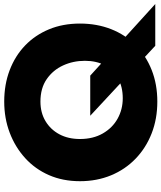

<svg xmlns="http://www.w3.org/2000/svg" viewBox="54 -812 784 933"><g transform="rotate(-90 446.5 -346.0)"><path d="M237 -350Q237 -407 260 -450Q283 -493 324 -517.5Q365 -542 419 -542Q484 -542 528 -511.5Q572 -481 594.5 -432Q617 -383 617 -326Q617 -269 594.5 -228Q572 -187 531 -164.5Q490 -142 435 -142Q381 -142 336 -167Q291 -192 264 -239Q237 -286 237 -350ZM32 -350Q32 -268 60.5 -199Q89 -130 141.5 -79.5Q194 -29 264.5 -1.5Q335 26 419 26Q503 26 572.5 -1.5Q642 -29 693 -79.5Q744 -130 771 -199Q798 -268 798 -350Q798 -433 770 -500.5Q742 -568 691.5 -616.5Q641 -665 571.5 -691.5Q502 -718 419 -718Q338 -718 268 -691.5Q198 -665 144.5 -616.5Q91 -568 61.5 -500.5Q32 -433 32 -350ZM350 -300 690 16H893L545 -300Z"/></g></svg>

Font: Jost ExtraBold
Style: Regular
Weight: 800
Version: Version 3.710